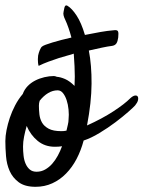

<svg xmlns="http://www.w3.org/2000/svg" viewBox="-25 -682 539 721"><path d="M112.3 -37.1Q129.9 -37.1 144.5 -45.4Q159.2 -53.7 170.9 -66.9Q182.6 -80.1 191.9 -97.2Q201.2 -114.3 208 -132.8Q201.2 -131.8 194.8 -131.3Q188.5 -130.9 180.7 -130.9Q143.6 -130.9 116.7 -152.8Q89.8 -174.8 75.2 -209Q69.3 -188.5 65.4 -168.9Q61.5 -149.4 61.5 -131.8Q61.5 -114.3 63.5 -97.2Q65.4 -80.1 71.3 -66.9Q77.1 -53.7 86.9 -45.4Q96.7 -37.1 112.3 -37.1ZM232.4 -232.4Q234.4 -251 232.4 -270.5Q230.5 -290 225.1 -306.2Q219.7 -322.3 211.4 -332.5Q203.1 -342.8 191.4 -342.8Q172.9 -342.8 155.8 -332.5Q138.7 -322.3 124 -303.7Q121.1 -294.9 121.1 -285.2Q121.1 -269.5 123 -252.4Q125 -235.4 132.8 -221.7Q140.6 -208 157.7 -198.7Q174.8 -189.5 205.1 -189.5Q210 -189.5 214.8 -189.9Q219.7 -190.4 224.6 -191.4Q227.5 -204.1 230 -214.4Q232.4 -224.6 232.4 -232.4ZM396.5 -509.8Q379.9 -507.8 356.9 -502.9Q334 -498 308.6 -492.2Q319.3 -437.5 318.8 -367.7Q318.4 -297.9 301.8 -210.9Q358.4 -236.3 400.4 -263.7Q442.4 -291 464.8 -313.5Q474.6 -322.3 481.9 -323.2Q489.3 -324.2 492.2 -319.3Q495.1 -314.5 493.2 -305.7Q491.2 -296.9 482.4 -286.1Q477.5 -280.3 457 -262.2Q436.5 -244.1 408.7 -223.1Q380.9 -202.1 348.6 -182.6Q316.4 -163.1 289.1 -154.3Q279.3 -117.2 262.7 -85.4Q246.1 -53.7 223.1 -30.3Q200.2 -6.8 171.4 6.3Q142.6 19.5 108.4 19.5Q68.4 19.5 45.4 2.4Q22.5 -14.6 11.2 -40Q0 -65.4 -2.4 -95.7Q-4.9 -126 -4.9 -152.3Q-4.9 -170.9 -0.5 -193.4Q3.9 -215.8 11.7 -239.3Q19.5 -262.7 31.7 -286.1Q43.9 -309.6 60.5 -329.1Q66.4 -345.7 78.6 -358.4Q90.8 -371.1 106.9 -379.4Q123 -387.7 141.6 -392.1Q160.2 -396.5 177.7 -396.5Q180.7 -396.5 183.1 -395.5Q185.5 -394.5 188.5 -393.6Q202.1 -392.6 219.2 -385.3Q236.3 -377.9 254.9 -359.4Q255.9 -375 255.9 -394.5Q255.9 -411.1 254.9 -433.1Q253.9 -455.1 252 -480.5Q244.1 -477.5 229 -473.6Q213.9 -469.7 195.8 -463.9Q177.7 -458 157.7 -450.7Q137.7 -443.4 120.1 -434.6Q118.2 -440.4 117.7 -447.3Q117.2 -454.1 117.2 -460Q117.2 -466.8 118.2 -473.6Q120.1 -483.4 124.5 -494.1Q128.9 -504.9 133.8 -507.8Q139.6 -512.7 171.9 -522.5Q204.1 -532.2 243.2 -541Q238.3 -559.6 232.4 -576.7Q226.6 -593.8 218.8 -610.4Q215.8 -616.2 213.9 -623.5Q211.9 -630.9 213.9 -638.7Q216.8 -657.2 220.2 -660.2Q223.6 -663.1 228.5 -660.2Q245.1 -650.4 262.7 -623.5Q280.3 -596.7 293.9 -550.8Q328.1 -557.6 353 -562Q377.9 -566.4 402.3 -568.4Q415 -570.3 418 -564.5Q420.9 -558.6 418.9 -541Q417 -526.4 412.1 -519Q407.2 -511.7 396.5 -509.8Z"/></svg>

Font: Satisfy
Style: Regular
Weight: 400
Designer: Font Diner, Inc
Foundry: Font Diner, Inc
Version: Version 1.001